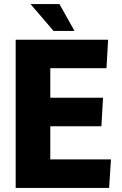

<svg xmlns="http://www.w3.org/2000/svg" viewBox="-20 -923 599 943"><path d="M57 -728H511L503 -588H227V-443H486L478 -303H227V-140H525L516 0H57ZM243 -771 130 -903H272L346 -771Z"/></svg>

Font: Murecho
Style: Bold
Weight: 700
Designer: Neil Summerour
Foundry: Positype
Version: Version 1.010; ttfautohint (v1.8.3)